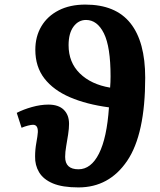

<svg xmlns="http://www.w3.org/2000/svg" viewBox="-20 -802 698 837"><path d="M322 15Q252 15 210.5 -2.5Q169 -20 150.5 -51Q132 -82 133 -120Q133 -150 138.5 -180Q144 -210 145 -226Q146 -258 124 -258Q116 -258 102 -254.5Q88 -251 74 -245L53 -310Q82 -325 119.5 -335.5Q157 -346 191 -346Q235 -346 258 -323.5Q281 -301 281 -262Q281 -242 277 -216Q273 -190 268.5 -164.5Q264 -139 264 -118Q264 -64 322 -64Q377 -64 411.5 -132.5Q446 -201 455 -334Q357 -347 285 -378Q213 -409 173.5 -460Q134 -511 134 -585Q134 -643 160.5 -687.5Q187 -732 236 -757Q285 -782 352 -782Q484 -782 548.5 -701Q613 -620 613 -463Q613 -217 534.5 -101Q456 15 322 15ZM460 -420Q462 -443 462 -469Q462 -598 433 -656.5Q404 -715 355 -715Q322 -715 300.5 -686Q279 -657 279 -605Q279 -530 328 -482Q377 -434 460 -420Z"/></svg>

Font: Literata 12pt
Style: Bold Italic
Weight: 700
Italic angle: -2°
Designer: Latin by Veronika Burian and Jose Scaglione. Greek by Irene Vlachou. Cyrillic by Vera Evstafieva
Foundry: TypeTogether
Version: Version 3.002